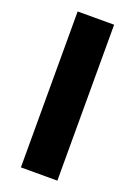

<svg xmlns="http://www.w3.org/2000/svg" viewBox="-141 -786 593 843"><g transform="rotate(20 155.5 -364.5)"><path d="M240.7 -728.5V0H70.3V-728.5Z"/></g></svg>

Font: Lato-ExtraBold
Style: Regular
Weight: 500
Designer: Lukasz Dziedzic with Adam Twardoch and Botio Nikoltchev
Foundry: tyPoland Lukasz Dziedzic
Version: ""